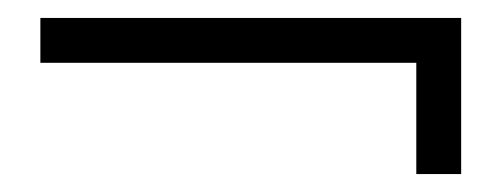

<svg xmlns="http://www.w3.org/2000/svg" viewBox="-20 -407 559 214"><path d="M494 -213H444V-337H25V-387H494Z"/></svg>

Font: Moniqa Black Heading
Style: Regular
Weight: 900
Designer: Rajesh Rajput
Foundry: Rajesh Rajput
Version: Version 1.000